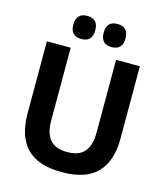

<svg xmlns="http://www.w3.org/2000/svg" viewBox="-122 -918 877 1024"><g transform="rotate(15 316.0 -406.0)"><path d="M316 14.5Q184 14.5 121.5 -50.2Q59 -115 59 -239.5V-639H190.5V-236.5Q190.5 -168 220.2 -132.2Q250 -96.5 316 -96.5Q381.5 -96.5 411.2 -132.2Q441 -168 441 -236.5V-639H572.5V-239.5Q572.5 -115 510 -50.2Q447.5 14.5 316 14.5ZM232 -698.5Q202 -698.5 187 -714.8Q172 -731 172 -760.5V-764Q172 -793.5 187 -809.8Q202 -826 232 -826Q263.5 -826 278.2 -809.8Q293 -793.5 293 -764V-760.5Q293 -731 278.2 -714.8Q263.5 -698.5 232 -698.5ZM399.5 -698.5Q369 -698.5 354.2 -714.8Q339.5 -731 339.5 -760.5V-764Q339.5 -793.5 354.2 -809.8Q369 -826 399.5 -826Q430 -826 445 -809.8Q460 -793.5 460 -764V-760.5Q460 -731 445 -714.8Q430 -698.5 399.5 -698.5Z"/></g></svg>

Font: Anek Kannada SemiBold
Style: Regular
Weight: 600
Version: Version 1.003